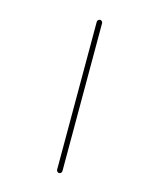

<svg xmlns="http://www.w3.org/2000/svg" viewBox="-110 -830 721 884"><g transform="rotate(15 250.0 -388.0)"><path d="M244.1 -35.2V-740.2Q244.1 -745.1 248 -749Q252 -752.9 256.8 -752.9Q261.7 -752.9 265.6 -749Q269.5 -745.1 269.5 -740.2V-35.2Q269.5 -30.3 265.6 -26.4Q261.7 -22.5 256.8 -22.5Q252 -22.5 248 -26.4Q244.1 -30.3 244.1 -35.2Z"/></g></svg>

Font: Rounded Mgen+ 1mn thin
Style: Regular
Weight: 100
Designer: [Source Han Sans]
Ryoko NISHIZUKA  (kana & ideographs); Paul D. Hunt (Latin, Greek & Cyrillic); Wenlong ZHANG  (bopomofo
Version: Version 1.059.20150602